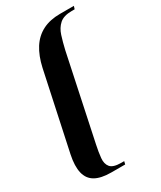

<svg xmlns="http://www.w3.org/2000/svg" viewBox="-196 -804 762 908"><g transform="rotate(-30 185.0 -349.5)"><path d="M131 36H206L210 20H194Q150 20 135 2Q120 -16 123 -47Q126 -78 134 -115L231 -574Q240 -613 250.5 -646Q261 -679 283.5 -699Q306 -719 350 -719H366L371 -735H296Q240 -735 200 -714.5Q160 -694 134.5 -654Q109 -614 96 -555L6 -134Q-6 -76 3 -38Q12 0 43.5 18Q75 36 131 36Z"/></g></svg>

Font: Emberly Black
Style: Italic
Weight: 900
Italic angle: -12°
Designer: Rajesh Rajput
Foundry: Rajesh Rajput
Version: Version 1.000